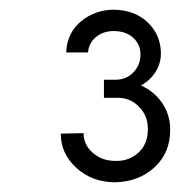

<svg xmlns="http://www.w3.org/2000/svg" viewBox="-20 -770 396 395"><path d="M216.8 -395Q169.9 -395 137.5 -424.3Q105 -453.6 105 -495.1L151.9 -496.1Q151.9 -472.2 170.9 -455.6Q189.9 -439 216.8 -439Q245.1 -438 264.6 -455.8Q284.2 -473.6 284.2 -503.9Q284.7 -530.8 266.6 -549.8Q248.5 -568.8 222.2 -568.8H193.8V-606H217.8Q239.7 -606 254.4 -621.1Q269 -636.2 269 -658.2Q269 -678.7 253.9 -692.4Q238.8 -706.1 213.9 -706.1Q192.4 -706.1 177.5 -693.8Q162.6 -681.6 161.1 -662.1H116.2Q117.7 -702.1 146.7 -726.1Q175.8 -750 213.9 -750Q256.8 -749.5 283.4 -724.4Q310.1 -699.2 311 -662.1Q311.5 -640.6 300.5 -622.8Q289.6 -605 270 -594.2Q297.4 -582 313.7 -557.9Q330.1 -533.7 330.1 -503.9Q330.6 -456.1 298.1 -426Q265.6 -396 216.8 -395Z"/></svg>

Font: Oakes Grotesk Medium
Style: Regular
Weight: 500
Designer: Samuel Oakes
Foundry: Samuel Oakes
Version: Version 1.000;PS 001.000;hotconv 1.0.88;makeotf.lib2.5.64775